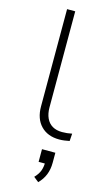

<svg xmlns="http://www.w3.org/2000/svg" viewBox="-145 -754 605 1070"><g transform="rotate(15 157.5 -218.5)"><path d="M246 8Q179 8 140 -32.5Q101 -73 101 -144V-705H148V-151Q148 -115 160 -89Q172 -63 195 -49.5Q218 -36 251 -36Q265 -36 279.5 -37.5Q294 -39 308 -42L305 1Q290 4 275.5 6Q261 8 246 8ZM195 268 166 245Q188 222 196 200Q204 178 204 151L216 158H168V85H245V142Q245 181 232.5 212Q220 243 195 268Z"/></g></svg>

Font: Nunito Sans 10pt SemiExpanded ExtraLight
Style: Regular
Weight: 250
Width: 6
Designer: Vernon Adams
Foundry: Vernon Adams
Version: Version 3.101;gftools[0.9.27]